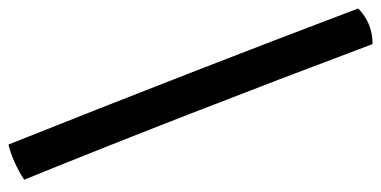

<svg xmlns="http://www.w3.org/2000/svg" viewBox="-243 -544 899 453"><g transform="rotate(-90 206.5 -317.5)"><path d="M9 -710Q51 -737 92 -747Q265 -313 413 78Q379 112 329 112Q158 -343 9 -710Z"/></g></svg>

Font: Oleo Script Swash Caps
Style: Bold
Weight: 700
Designer: Soytutype
Foundry: Soytutype
Version: Version 1.002